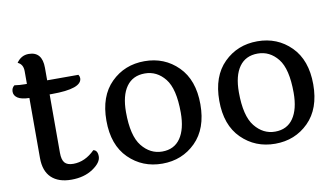

<svg xmlns="http://www.w3.org/2000/svg" viewBox="-69 -816 1717 980"><g transform="rotate(-10 789.0 -326.0)"><path d="M195 -439V-136Q195 -100 208.5 -84.5Q222 -69 253 -69Q314 -69 365 -120Q387 -116 387 -84Q387 -52 341.5 -21.5Q296 9 229.5 9Q163 9 126.5 -25.5Q90 -60 90 -128V-439Q49 -440 30 -452.5Q11 -465 11 -485Q11 -505 26 -516Q54 -512 79 -512H90V-578Q90 -614 62 -626Q86 -661 125 -661Q195 -661 195 -577V-512H357Q363 -503 363 -494Q363 -439 207 -439Z M563 -282Q563 -159 606 -105.5Q649 -52 711 -52Q773 -52 805.5 -99Q838 -146 838 -231Q838 -355 796 -407.5Q754 -460 691.5 -460Q629 -460 596 -414Q563 -368 563 -282ZM457 -256.5Q457 -383 527 -452.5Q597 -522 700.5 -522Q804 -522 874 -452Q944 -382 944 -256Q944 -130 874 -60.5Q804 9 701 9Q598 9 527.5 -60.5Q457 -130 457 -256.5Z M1148 -282Q1148 -159 1191 -105.5Q1234 -52 1296 -52Q1358 -52 1390.5 -99Q1423 -146 1423 -231Q1423 -355 1381 -407.5Q1339 -460 1276.5 -460Q1214 -460 1181 -414Q1148 -368 1148 -282ZM1042 -256.5Q1042 -383 1112 -452.5Q1182 -522 1285.5 -522Q1389 -522 1459 -452Q1529 -382 1529 -256Q1529 -130 1459 -60.5Q1389 9 1286 9Q1183 9 1112.5 -60.5Q1042 -130 1042 -256.5Z"/></g></svg>

Font: Laila Medium
Style: Regular
Weight: 500
Designer: Hitesh Malaviya
Foundry: Indian Type Foundry
Version: Version 1.302;PS 1.0;hotconv 1.0.78;makeotf.lib2.5.61930; tt